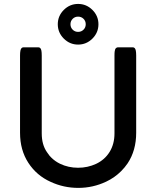

<svg xmlns="http://www.w3.org/2000/svg" viewBox="-20 -919 780 959"><path d="M397.2 -770.8Q408.2 -781.7 408.2 -797.9Q408.2 -814 397.2 -825Q386.2 -835.9 370.1 -835.9Q354 -835.9 343 -825Q332 -814 332 -797.9Q332 -781.7 343 -770.8Q354 -759.8 370.1 -759.8Q386.2 -759.8 397.2 -770.8ZM298.6 -726.3Q268.6 -756.3 268.6 -797.9Q268.6 -839.4 298.6 -869.4Q328.6 -899.4 370.1 -899.4Q411.6 -899.4 441.7 -869.4Q471.7 -839.4 471.7 -797.9Q471.7 -756.3 441.7 -726.3Q411.6 -696.3 370.1 -696.3Q328.6 -696.3 298.6 -726.3ZM80.1 -255.9V-641.6Q80.1 -656.7 82 -666Q84.5 -678.2 91.8 -681.6Q94.2 -682.6 96.7 -682.6H171.9Q177.2 -682.6 181.2 -678.7Q185.1 -674.8 186.8 -665.8Q188.5 -656.7 188.5 -641.6V-252.9Q188.5 -196.3 214.4 -159.2Q222.2 -147.5 227.1 -141.6Q231.9 -135.7 236.3 -131.8Q254.9 -113.3 279.8 -101.1Q321.3 -81.1 370.1 -81.1Q418 -81.1 460 -100.6Q503.4 -121.1 527.6 -160.4Q551.8 -199.7 551.8 -252.9V-641.6Q551.8 -656.7 553 -663.3Q554.2 -669.9 555.4 -673.1Q556.6 -676.3 559.1 -678.2Q563 -682.6 568.4 -682.6H643.6Q648.9 -682.6 652.8 -678.7Q656.7 -674.8 658.4 -665.8Q660.2 -656.7 660.2 -641.6V-255.9Q660.2 -167.5 617.7 -103.5Q603.5 -82.5 585 -64Q552.7 -31.7 510.3 -11.7Q444.3 19.5 371.1 19.5Q297.9 19.5 232.9 -10.7Q163.1 -42 121.6 -105.7Q80.1 -169.4 80.1 -255.9Z"/></svg>

Font: YuPearl-SemiBold
Style: SemiBold
Weight: 600
Designer: Max Yao
Foundry: Max-Everyday
Version: Version 1.011; ttfautohint (v1.8.3)